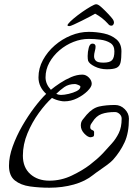

<svg xmlns="http://www.w3.org/2000/svg" viewBox="-20 -800 628 898"><path d="M583 -245Q583 -178 562.5 -134Q542 -90 509 -53Q500 -43 482 -29.5Q464 -16 445.5 -3.5Q427 9 416 18Q379 48 325.5 63Q272 78 211 78Q164 78 120.5 72Q77 66 49.5 44Q22 22 22 -25Q22 -67 39.5 -115.5Q57 -164 84 -211Q111 -258 141 -297.5Q171 -337 196 -361Q179 -376 169.5 -395.5Q160 -415 160 -438Q160 -481 181 -519.5Q202 -558 236 -587.5Q270 -617 311.5 -634Q353 -651 395 -651Q431 -651 466 -643.5Q501 -636 524.5 -616Q548 -596 548 -560Q548 -527 544 -508.5Q540 -490 525.5 -483Q511 -476 480 -476Q449 -476 423 -489Q397 -502 392 -516Q391 -520 390.5 -525.5Q390 -531 390 -538Q390 -557 395 -576.5Q400 -596 412 -596Q427 -596 427 -582Q427 -573 423.5 -560.5Q420 -548 420 -537Q420 -524 428.5 -515.5Q437 -507 464 -507Q493 -507 504 -518.5Q515 -530 515 -560Q515 -587 496 -599Q477 -611 449.5 -614.5Q422 -618 395 -618Q359 -618 323.5 -604Q288 -590 258.5 -565Q229 -540 211 -507.5Q193 -475 193 -438Q193 -407 218 -380Q236 -395 261 -411.5Q286 -428 313 -439.5Q340 -451 365 -451Q382 -451 395.5 -437.5Q409 -424 409 -408Q409 -394 389.5 -374.5Q370 -355 341 -340.5Q312 -326 281 -326Q277 -326 272.5 -326.5Q268 -327 263 -328Q242 -332 223 -342Q193 -315 161.5 -271.5Q130 -228 108.5 -176.5Q87 -125 87 -72Q87 -17 121.5 14Q156 45 211 45Q266 45 316 21Q366 -3 400 -29Q417 -42 433 -56Q449 -70 463 -85Q483 -107 502.5 -128.5Q522 -150 535.5 -177.5Q549 -205 549 -245Q549 -258 539 -267Q529 -276 518 -276Q481 -276 455.5 -267Q430 -258 412 -229Q408 -224 405 -218.5Q402 -213 402 -205Q402 -195 412 -191.5Q422 -188 420 -178V-170Q420 -166 418 -163Q416 -160 405 -158Q392 -157 375 -174.5Q358 -192 358 -213Q358 -229 366 -239.5Q374 -250 385 -263Q413 -295 444.5 -302Q476 -309 518 -309Q544 -309 563.5 -289.5Q583 -270 583 -245ZM331 -407Q301 -407 280.5 -392.5Q260 -378 243 -361Q254 -356 265 -356Q280 -356 301.5 -361Q323 -366 339.5 -374.5Q356 -383 356 -395Q356 -399 345.5 -403Q335 -407 331 -407ZM303 -678Q291 -678 298.5 -688Q306 -698 324.5 -713.5Q343 -729 364.5 -744Q386 -759 404.5 -769.5Q423 -780 429 -780Q438 -781 454 -766.5Q470 -752 485.5 -735.5Q501 -719 506 -712Q513 -703 513 -694Q513 -690 510 -685Q507 -680 502 -680H500Q495 -680 491.5 -682.5Q488 -685 485 -689Q459 -718 425 -736Q421 -733 403.5 -724Q386 -715 364.5 -704Q343 -693 326 -685.5Q309 -678 306 -678Z"/></svg>

Font: Ingrid Darling
Style: Regular
Weight: 400
Designer: Robert E. Leuschke
Foundry: Robert E. Leuschke
Version: Version 1.010; ttfautohint (v1.8.3)